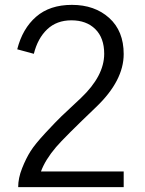

<svg xmlns="http://www.w3.org/2000/svg" viewBox="-20 -769 596 789"><path d="M50.8 -566.4Q72.3 -651.4 128.4 -700.2Q184.6 -749 275.4 -749Q369.1 -749 428.7 -695.3Q488.3 -641.6 488.3 -546.9Q488.3 -437.5 375 -329.1Q244.1 -204.1 210 -164.1Q166 -112.3 148.4 -64.5H488.3V0H54.7Q54.7 -37.1 70.8 -77.6Q86.9 -118.2 105.5 -147.5Q124 -176.8 167 -223.1Q210 -269.5 232.9 -291.5Q255.9 -313.5 312.5 -366.2Q408.2 -457 408.2 -547.9Q408.2 -613.3 371.6 -649.4Q335 -685.5 273.4 -685.5Q212.9 -685.5 173.8 -648.4Q134.8 -611.3 119.1 -547.9Z"/></svg>

Font: Gothic A1
Style: Regular
Weight: 400
Designer: HanYang I&C Co.,Ltd.
Foundry: HanYang I&C Co.,Ltd.
Version: Version 2.50